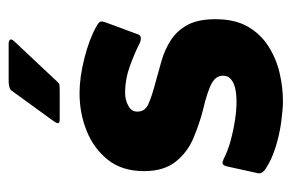

<svg xmlns="http://www.w3.org/2000/svg" viewBox="-138 -548 690 455"><g transform="rotate(-90 207.5 -320.0)"><path d="M41 -127Q44 -140 51.5 -138Q59 -136 66 -132Q83 -124 105.5 -118Q128 -112 151.5 -108.5Q175 -105 194 -105Q212 -105 225.5 -108Q239 -111 247.5 -118Q256 -125 256 -136Q257 -153 238.5 -163.5Q220 -174 173 -185Q142 -193 108.5 -207Q75 -221 52.5 -249Q30 -277 30 -324Q30 -376 56.5 -409.5Q83 -443 125 -460Q167 -477 215 -477Q252 -477 297.5 -465.5Q343 -454 373 -437Q384 -431 384.5 -426.5Q385 -422 382 -414L355 -341Q352 -327 334 -334Q311 -346 279.5 -357.5Q248 -369 215 -369Q199 -369 185 -361.5Q171 -354 171 -340Q171 -322 188.5 -314Q206 -306 240 -297Q266 -290 292 -282.5Q318 -275 340.5 -260.5Q363 -246 376.5 -221Q390 -196 390 -155Q390 -109 372.5 -78.5Q355 -48 326 -29.5Q297 -11 263 -3Q229 5 196 5Q177 5 147 1Q117 -3 86.5 -12.5Q56 -22 34 -37Q30 -40 27 -44Q24 -48 25 -54ZM154 -524Q144 -524 143.5 -527.5Q143 -531 151 -542L220 -637Q225 -645 243 -645H332Q339 -645 341.5 -641.5Q344 -638 336 -630L243 -531Q238 -525 233.5 -524.5Q229 -524 220 -524Z"/></g></svg>

Font: Glory ExtraBold
Style: Regular
Weight: 800
Designer: Robert Leuschke
Foundry: Robert Leuschke
Version: Version 1.011